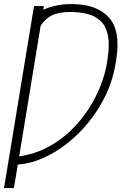

<svg xmlns="http://www.w3.org/2000/svg" viewBox="-70 -742 610 965"><path d="M150.6 -711.6 147.4 -692.8Q210.9 -721.6 288.4 -721.6Q415.5 -721.6 476.6 -655Q537.6 -588.4 514.2 -441.8L509.9 -416.2Q496.4 -337.4 461.8 -264.7Q427.2 -192.1 377.5 -130.3Q327.8 -68.5 268.3 -21.7Q208.8 25.2 145.1 53.1Q81.3 81 19.5 85.2L0 203.1H-49.7L100.9 -711.6ZM26.3 44Q104.8 32.3 169.4 -1.8Q234 -35.9 285 -85Q335.9 -134.2 373 -191.2Q410.2 -248.2 433.4 -306.5Q456.7 -364.7 465.9 -416.2L470.2 -443.2Q481.9 -517 472.3 -563.7Q462.7 -610.4 436.3 -636Q409.8 -661.6 370.2 -671.5Q330.6 -681.5 282.7 -681.8Q222.7 -681.5 188.4 -663.5Q154.1 -645.6 134.2 -611.9Z"/></svg>

Font: Inter Thin  BETA
Style: Italic
Weight: 100
Italic angle: -9.39999°
Designer: Rasmus Andersson
Foundry: rsms
Version: Version 3.011;git-f93a4a705